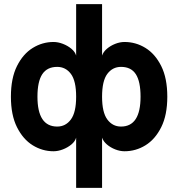

<svg xmlns="http://www.w3.org/2000/svg" viewBox="-20 -724 867 933"><path d="M350 189V-55Q345 -37 327 -22Q309 -7 285.5 2Q262 11 240 11Q186 11 139 -18Q92 -47 62.5 -106Q33 -165 33 -254Q33 -344 62.5 -403Q92 -462 139 -491Q186 -520 240 -520Q262 -520 285.5 -511Q309 -502 327 -487Q345 -472 350 -454V-704H476V-454Q482 -472 499.5 -487Q517 -502 540 -511Q563 -520 585 -520Q640 -520 687 -491Q734 -462 763.5 -403Q793 -344 793 -254Q793 -165 763.5 -106Q734 -47 687 -18Q640 11 585 11Q563 11 540 2Q517 -7 499.5 -22Q482 -37 476 -55V189ZM258 -109Q299 -109 324.5 -143.5Q350 -178 350 -254Q350 -331 324.5 -365Q299 -399 258 -399Q209 -399 185.5 -363.5Q162 -328 162 -254Q162 -109 258 -109ZM568 -109Q663 -109 663 -254Q663 -328 640 -363.5Q617 -399 568 -399Q527 -399 501.5 -365Q476 -331 476 -254Q476 -178 501.5 -143.5Q527 -109 568 -109Z"/></svg>

Font: Zen Kaku Gothic Antique Black
Style: Regular
Weight: 900
Designer: Yoshimichi Ohira
Foundry: Positype
Version: Version 1.001